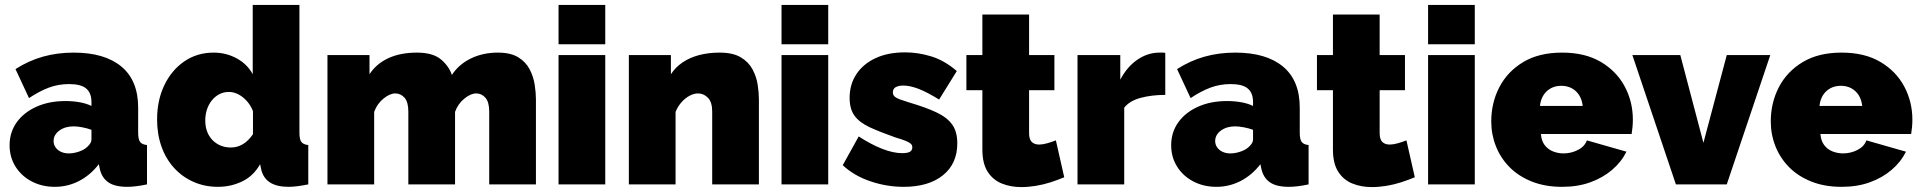

<svg xmlns="http://www.w3.org/2000/svg" viewBox="-20 -750 7813 781"><path d="M19 -159Q19 -212 48 -252.5Q77 -293 128.5 -316Q180 -339 246 -339Q277 -339 304.5 -334Q332 -329 352 -319V-335Q352 -372 330.5 -390Q309 -408 261 -408Q217 -408 178.5 -393.5Q140 -379 98 -351L43 -469Q96 -503 154.5 -519.5Q213 -536 280 -536Q405 -536 473.5 -479.5Q542 -423 542 -312V-210Q542 -183 550 -172.5Q558 -162 578 -160V0Q555 5 534.5 7.5Q514 10 498 10Q447 10 420.5 -8.5Q394 -27 386 -63L382 -82Q347 -37 301 -13.5Q255 10 203 10Q151 10 109 -12Q67 -34 43 -72.5Q19 -111 19 -159ZM327 -146Q338 -154 345 -163.5Q352 -173 352 -183V-222Q336 -228 315.5 -232Q295 -236 279 -236Q245 -236 221.5 -219Q198 -202 198 -176Q198 -162 206 -150.5Q214 -139 228 -132.5Q242 -126 260 -126Q277 -126 295.5 -131.5Q314 -137 327 -146Z M619 -264Q619 -342 648.5 -403.5Q678 -465 730 -500.5Q782 -536 849 -536Q900 -536 943 -512.5Q986 -489 1008 -448V-730H1198V-210Q1198 -183 1206 -172.5Q1214 -162 1234 -160V0Q1185 10 1154 10Q1106 10 1078 -8Q1050 -26 1042 -63L1038 -82Q1011 -34 965 -12Q919 10 867 10Q813 10 767.5 -10Q722 -30 688.5 -66.5Q655 -103 637 -153.5Q619 -204 619 -264ZM1009 -204V-298Q1000 -321 984.5 -338.5Q969 -356 950 -366Q931 -376 911 -376Q890 -376 872.5 -367Q855 -358 842 -342Q829 -326 822 -305Q815 -284 815 -260Q815 -235 822.5 -215Q830 -195 844 -180.5Q858 -166 877 -158Q896 -150 919 -150Q933 -150 945 -153.5Q957 -157 968 -163.5Q979 -170 989.5 -180.5Q1000 -191 1009 -204Z M2160 0H1970V-296Q1970 -335 1954.5 -352.5Q1939 -370 1917 -370Q1895 -370 1869 -349Q1843 -328 1831 -295V0H1641V-296Q1641 -335 1625.5 -352.5Q1610 -370 1588 -370Q1566 -370 1540 -349Q1514 -328 1502 -295V0H1312V-526H1483V-448Q1511 -491 1560 -513.5Q1609 -536 1676 -536Q1741 -536 1774 -508Q1807 -480 1818 -445Q1846 -488 1895 -512Q1944 -536 2005 -536Q2057 -536 2088 -517Q2119 -498 2134.5 -468Q2150 -438 2155 -405.5Q2160 -373 2160 -346Z M2252 0V-526H2442V0ZM2252 -570V-730H2442V-570Z M3067 0H2877V-296Q2877 -335 2859.5 -352.5Q2842 -370 2819 -370Q2803 -370 2785 -360.5Q2767 -351 2752 -334Q2737 -317 2728 -295V0H2538V-526H2709V-448Q2728 -477 2757 -496.5Q2786 -516 2824 -526Q2862 -536 2907 -536Q2961 -536 2993 -517Q3025 -498 3041 -468Q3057 -438 3062 -405.5Q3067 -373 3067 -346Z M3159 0V-526H3349V0ZM3159 -570V-730H3349V-570Z M3656 10Q3587 10 3520.5 -12.5Q3454 -35 3408 -78L3473 -195Q3522 -163 3567.5 -145Q3613 -127 3650 -127Q3671 -127 3681 -132.5Q3691 -138 3691 -151Q3691 -160 3684 -166Q3677 -172 3661.5 -178Q3646 -184 3622 -191Q3560 -213 3518.5 -232Q3477 -251 3456.5 -278.5Q3436 -306 3436 -352Q3436 -406 3463 -447.5Q3490 -489 3540.5 -513Q3591 -537 3662 -537Q3715 -537 3768.5 -520.5Q3822 -504 3872 -461L3800 -345Q3750 -376 3715.5 -389Q3681 -402 3654 -402Q3641 -402 3631.5 -399Q3622 -396 3617 -390Q3612 -384 3612 -374Q3612 -364 3619 -357.5Q3626 -351 3641 -345.5Q3656 -340 3679 -333Q3747 -313 3790 -292.5Q3833 -272 3853.5 -243Q3874 -214 3874 -167Q3874 -84 3815.5 -37Q3757 10 3656 10Z M4309 -29Q4283 -18 4253.5 -8.5Q4224 1 4193.5 6Q4163 11 4134 11Q4091 11 4055 -3.5Q4019 -18 3997.5 -51.5Q3976 -85 3976 -142V-383H3911V-526H3976V-691H4166V-526H4269V-383H4166V-209Q4166 -183 4177 -172.5Q4188 -162 4207 -162Q4221 -162 4239 -167Q4257 -172 4275 -179Z M4720 -364Q4665 -364 4620 -352Q4575 -340 4553 -312V0H4363V-526H4537V-426Q4565 -479 4607 -507.5Q4649 -536 4696 -536Q4707 -536 4711.5 -536Q4716 -536 4720 -535Z M4744 -159Q4744 -212 4773 -252.5Q4802 -293 4853.5 -316Q4905 -339 4971 -339Q5002 -339 5029.5 -334Q5057 -329 5077 -319V-335Q5077 -372 5055.5 -390Q5034 -408 4986 -408Q4942 -408 4903.5 -393.5Q4865 -379 4823 -351L4768 -469Q4821 -503 4879.5 -519.5Q4938 -536 5005 -536Q5130 -536 5198.5 -479.5Q5267 -423 5267 -312V-210Q5267 -183 5275 -172.5Q5283 -162 5303 -160V0Q5280 5 5259.5 7.5Q5239 10 5223 10Q5172 10 5145.5 -8.5Q5119 -27 5111 -63L5107 -82Q5072 -37 5026 -13.5Q4980 10 4928 10Q4876 10 4834 -12Q4792 -34 4768 -72.5Q4744 -111 4744 -159ZM5052 -146Q5063 -154 5070 -163.5Q5077 -173 5077 -183V-222Q5061 -228 5040.5 -232Q5020 -236 5004 -236Q4970 -236 4946.5 -219Q4923 -202 4923 -176Q4923 -162 4931 -150.5Q4939 -139 4953 -132.5Q4967 -126 4985 -126Q5002 -126 5020.5 -131.5Q5039 -137 5052 -146Z M5735 -29Q5709 -18 5679.5 -8.5Q5650 1 5619.5 6Q5589 11 5560 11Q5517 11 5481 -3.5Q5445 -18 5423.5 -51.5Q5402 -85 5402 -142V-383H5337V-526H5402V-691H5592V-526H5695V-383H5592V-209Q5592 -183 5603 -172.5Q5614 -162 5633 -162Q5647 -162 5665 -167Q5683 -172 5701 -179Z M5789 0V-526H5979V0ZM5789 -570V-730H5979V-570Z M6334 10Q6265 10 6211 -11.5Q6157 -33 6120.5 -70Q6084 -107 6065 -155Q6046 -203 6046 -256Q6046 -332 6079 -395.5Q6112 -459 6176 -497.5Q6240 -536 6334 -536Q6428 -536 6492 -498Q6556 -460 6589 -398Q6622 -336 6622 -263Q6622 -248 6620.5 -232.5Q6619 -217 6617 -205H6248Q6250 -177 6263.5 -159.5Q6277 -142 6297.5 -134Q6318 -126 6340 -126Q6371 -126 6398.5 -140Q6426 -154 6435 -179L6596 -133Q6575 -91 6537.5 -59Q6500 -27 6449 -8.5Q6398 10 6334 10ZM6244 -319H6418Q6415 -345 6403.5 -363Q6392 -381 6373.5 -391Q6355 -401 6331 -401Q6307 -401 6288.5 -391Q6270 -381 6258.5 -363Q6247 -345 6244 -319Z M6797 0 6620 -526H6815L6909 -169L7004 -526H7181L7004 0Z M7471 10Q7402 10 7348 -11.5Q7294 -33 7257.5 -70Q7221 -107 7202 -155Q7183 -203 7183 -256Q7183 -332 7216 -395.5Q7249 -459 7313 -497.5Q7377 -536 7471 -536Q7565 -536 7629 -498Q7693 -460 7726 -398Q7759 -336 7759 -263Q7759 -248 7757.5 -232.5Q7756 -217 7754 -205H7385Q7387 -177 7400.5 -159.5Q7414 -142 7434.5 -134Q7455 -126 7477 -126Q7508 -126 7535.5 -140Q7563 -154 7572 -179L7733 -133Q7712 -91 7674.5 -59Q7637 -27 7586 -8.5Q7535 10 7471 10ZM7381 -319H7555Q7552 -345 7540.5 -363Q7529 -381 7510.5 -391Q7492 -401 7468 -401Q7444 -401 7425.5 -391Q7407 -381 7395.5 -363Q7384 -345 7381 -319Z"/></svg>

Font: Raleway Thin Black
Style: Regular
Weight: 900
Version: Version 4.026